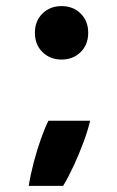

<svg xmlns="http://www.w3.org/2000/svg" viewBox="-20 -518 380 621"><path d="M72.9 83.1Q78.6 47.2 89.1 7.1Q99.6 -32.9 112.3 -68.7Q124.9 -104.4 136.7 -127.6H271.7Q263.6 -94.4 249.5 -56.6Q235.4 -18.7 218.5 17.8Q201.6 54.3 184.3 83.1ZM179.1 -325.4Q141.9 -325.4 117.4 -349.5Q92.9 -373.6 92.9 -411.9Q92.9 -450.4 117.5 -474.4Q142.1 -498.3 179.1 -498.3Q216.1 -498.3 240.7 -474.4Q265.3 -450.4 265.3 -411.9Q265.3 -373.3 240.7 -349.4Q216.1 -325.4 179.1 -325.4Z"/></svg>

Font: Russolo 10pt ExtraLight
Style: Regular
Weight: 200
Designer: Micah Stupak-Hahn
Version: Version 1.000